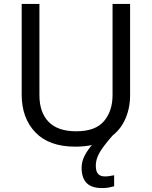

<svg xmlns="http://www.w3.org/2000/svg" viewBox="-20 -734 771 974"><path d="M466 107Q466 136 478 148.5Q490 161 511 161Q528 161 539.5 158.5Q551 156 559 155V211Q545 215 531 217.5Q517 220 497 220Q444 220 419 194Q394 168 394 117Q394 85 410 54.5Q426 24 449 -1Q472 -26 492 -40L555 -51Q525 -17 505 10Q485 37 475.5 60Q466 83 466 107ZM640 -252Q640 -178 610 -118.5Q580 -59 518.5 -24.5Q457 10 362 10Q229 10 159.5 -62.5Q90 -135 90 -254V-714H180V-251Q180 -164 226.5 -116Q273 -68 367 -68Q464 -68 507.5 -119.5Q551 -171 551 -252V-714H640Z"/></svg>

Font: Noto Sans Meetei Mayek
Style: Regular
Weight: 400
Designer: Monotype Design Team and Neelakash Kshetrimayum
Foundry: Monotype Imaging Inc.
Version: Version 2.002